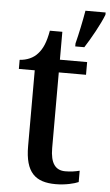

<svg xmlns="http://www.w3.org/2000/svg" viewBox="-55 -797 485 843"><g transform="rotate(5 188.0 -375.0)"><path d="M256 -613V-600H296C323 -642 360 -708 376 -750V-760H287C279 -713 267 -656 256 -613ZM223 10C266 10 305 0 323 -8V-58C303 -53 284 -50 260 -50C217 -50 194 -79 194 -147V-480H314V-536H194V-659H139C130 -608 117 -578 97 -556C78 -534 49 -522 18 -520V-480H88V-146C88 -30 133 10 223 10Z"/></g></svg>

Font: Noto Serif Armenian SemiCondensed Medium
Style: Regular
Weight: 500
Width: 4
Designer: Monotype Design Team
Foundry: Monotype Imaging Inc.
Version: Version 2.008